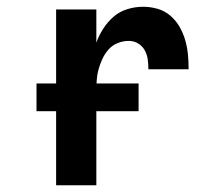

<svg xmlns="http://www.w3.org/2000/svg" viewBox="-20 -548 640 568"><path d="M146 0V-520H265V-422Q273 -444 286 -464Q299 -484 316.5 -499Q334 -514 357 -521Q380 -528 403 -528Q425 -528 446 -522Q467 -516 483.5 -502Q500 -488 511 -469Q522 -450 528 -429Q534 -408 536 -386.5Q538 -365 538 -343H419Q419 -358 417 -372.5Q415 -387 408 -399.5Q401 -412 388.5 -419.5Q376 -427 361 -427Q344 -427 328 -420.5Q312 -414 301 -401.5Q290 -389 283 -374Q276 -359 271.5 -342.5Q267 -326 266 -309Q265 -292 265 -276V0ZM390 -219H88V-301H390Z"/></svg>

Font: Zed Sans Extended
Style: Bold
Weight: 700
Width: 7
Designer: Belleve Invis
Foundry: Belleve Invis
Version: Version 1.0.0; ttfautohint (v1.8.4)